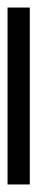

<svg xmlns="http://www.w3.org/2000/svg" viewBox="180 -1044 99 509"><g transform="rotate(-90 229.5 -789.5)"><path d="M-5 -760H464V-819H-5Z"/></g></svg>

Font: Noto Serif Hentaigana Bold
Style: Regular
Weight: 700
Designer: Kazuhiro Yamada
Foundry: nipponia
Version: Version 1.000